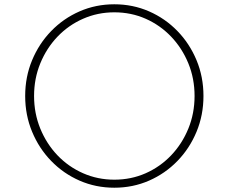

<svg xmlns="http://www.w3.org/2000/svg" viewBox="-20 -860 1067 896"><path d="M513.5 16Q427 16 351.5 -17Q276 -50 219 -108.8Q162 -167.5 129.8 -245.2Q97.5 -323 97.5 -412Q97.5 -501.5 129.8 -579Q162 -656.5 219 -715.2Q276 -774 351.5 -807Q427 -840 513.5 -840Q600 -840 675.5 -807Q751 -774 808 -715.2Q865 -656.5 897.2 -579Q929.5 -501.5 929.5 -412Q929.5 -323 897.2 -245.2Q865 -167.5 808 -108.8Q751 -50 675.5 -17Q600 16 513.5 16ZM513.5 -21.5Q592 -21.5 659.8 -51.5Q727.5 -81.5 778.8 -135.2Q830 -189 859 -260Q888 -331 888 -412Q888 -493.5 859 -564.2Q830 -635 778.8 -688.8Q727.5 -742.5 659.8 -772.5Q592 -802.5 513.5 -802.5Q436 -802.5 367.8 -772.5Q299.5 -742.5 248.2 -688.8Q197 -635 168 -564.2Q139 -493.5 139 -412Q139 -331 168 -260Q197 -189 248.2 -135.2Q299.5 -81.5 367.8 -51.5Q436 -21.5 513.5 -21.5Z"/></svg>

Font: Spartan Thin ExtraLight
Style: Regular
Weight: 250
Version: Version 1.004